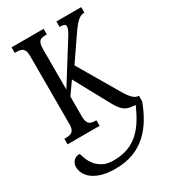

<svg xmlns="http://www.w3.org/2000/svg" viewBox="-237 -825 1078 1224"><g transform="rotate(-30 301.5 -213.0)"><path d="M242 288Q171 288 123 269Q75 250 51.5 219Q28 188 28 154Q28 127 44.5 109Q61 91 90 91Q95 108 104.5 132.5Q114 157 132.5 180.5Q151 204 181.5 220Q212 236 259 236Q318 236 364 219Q410 202 446 169Q482 136 510 89.5Q538 43 562 -15L603 0Q581 61 549.5 113.5Q518 166 475 205Q432 244 374.5 266Q317 288 242 288ZM54 0V-41H69Q87 -41 100.5 -46Q114 -51 121.5 -65Q129 -79 129 -107V-607Q129 -635 121.5 -649Q114 -663 101 -668Q88 -673 71 -673H54V-714H290V-673H278Q261 -673 248 -668Q235 -663 228.5 -648Q222 -633 222 -604V-306L379 -557Q396 -583 406.5 -601Q417 -619 422 -631.5Q427 -644 427 -653Q427 -665 417 -669.5Q407 -674 384 -674V-714H567V-674Q548 -674 531 -663.5Q514 -653 496.5 -632.5Q479 -612 459 -582L344 -414L515 -122Q530 -96 544 -78Q558 -60 572 -50.5Q586 -41 600 -41H603V0H572Q539 0 516.5 -4.5Q494 -9 477.5 -20.5Q461 -32 446.5 -52.5Q432 -73 415 -105L285 -344L222 -255V-110Q222 -81 229.5 -66Q237 -51 250 -46Q263 -41 281 -41H290V0Z"/></g></svg>

Font: Noto Serif ExtraCondensed
Style: Regular
Weight: 400
Width: 2
Designer: Monotype Design Team
Foundry: Monotype Imaging Inc.
Version: Version 2.013